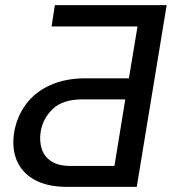

<svg xmlns="http://www.w3.org/2000/svg" viewBox="-20 -732 673 752"><path d="M515.6 0H244.1Q166 0 116.2 -27.3Q66.4 -54.7 45.9 -103Q25.4 -151.4 35.6 -214.8Q46.9 -277.8 83 -325.4Q119.1 -373 178.2 -399.2Q237.3 -425.3 315.4 -425.3H484.9L518.6 -628.4H182.1L194.8 -711.9H632.8ZM428.2 -82 470.7 -342.8H300.8Q225.6 -342.3 186.8 -305.4Q147.9 -268.6 139.2 -215.8Q133.8 -180.7 143.1 -150.1Q152.3 -119.6 180.2 -100.8Q208 -82 257.8 -82Z"/></svg>

Font: Inter 28pt
Style: Italic
Weight: 400
Italic angle: -9.3988°
Designer: Rasmus Andersson
Foundry: rsms
Version: Version 4.001;git-66647c0bb